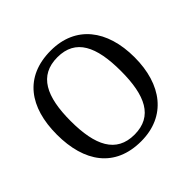

<svg xmlns="http://www.w3.org/2000/svg" viewBox="-179 -908 1101 1101"><g transform="rotate(-45 371.0 -357.5)"><path d="M371 10C573 10 685 -137 685 -358C685 -580 573 -725 372 -725C159 -725 56 -580 56 -359C56 -137 159 10 371 10ZM371 -44C223 -44 167 -160 167 -358C167 -556 223 -671 372 -671C520 -671 574 -556 574 -358C574 -160 520 -44 371 -44Z"/></g></svg>

Font: Noto Serif
Style: Regular
Weight: 400
Designer: Monotype Design Team
Foundry: Monotype Imaging Inc.
Version: Version 2.015